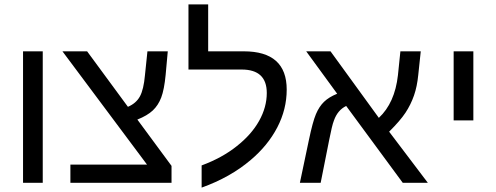

<svg xmlns="http://www.w3.org/2000/svg" viewBox="-20 -833 2262 875"><path d="M174.8 -599.1V0H85V-599.1Z M761.7 -77.1V0H300.8V-83H649.9L264.6 -599.1H377L563 -346.2Q600.6 -362.3 617.7 -393.8Q634.8 -425.3 640.6 -490.2L651.9 -599.1H744.6L734.9 -492.2Q728.5 -424.8 714.8 -388.7Q701.2 -353 676.3 -329.6Q651.4 -306.2 606 -288.1Z M898.9 -79.1Q992.7 -113.8 1059.1 -167Q1126 -219.7 1160.9 -282.2Q1195.8 -344.7 1195.8 -409.2Q1195.8 -516.1 1081.5 -516.1H838.9V-813H928.7V-599.1H1090.8Q1286.6 -599.1 1286.6 -424.8Q1286.6 -335 1243.7 -252.4Q1200.7 -169.9 1122.6 -104Q1029.8 -24.9 898.9 22Z M1480.5 -196.8 1441.4 0H1346.7L1387.7 -194.8Q1405.3 -278.8 1419.9 -313Q1434.6 -347.7 1456.8 -369.1Q1479 -390.6 1516.6 -405.8L1375.5 -599.1H1486.3L1706.5 -295.9Q1779.3 -363.8 1793.5 -490.2L1804.7 -599.1H1897.5L1886.2 -492.2Q1880.9 -438.5 1866.7 -397.9Q1852.1 -356 1827.9 -319.3Q1803.7 -282.7 1753.4 -232.9L1929.7 0H1815.4L1557.6 -350.1Q1518.6 -331.1 1502 -284.2Q1497.1 -272 1491.9 -250Q1486.8 -228 1480.5 -196.8Z M2137.2 -599.1V-284.2H2047.4V-599.1Z"/></svg>

Font: Arimo Nerd Font
Style: Regular
Weight: 400
Designer: Steve Matteson
Foundry: Monotype Imaging Inc.
Version: Version 1.33;Nerd Fonts 3.2.1